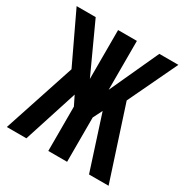

<svg xmlns="http://www.w3.org/2000/svg" viewBox="-162 -831 928 963"><g transform="rotate(30 302.0 -350.0)"><path d="M7.8 0 144 -413.1 7.8 -700.2H118.2L248 -417V-700.2H356.9V-417L486.8 -700.2H597.2L461.9 -416L597.2 0H483.9L383.8 -310.1L356.9 -256.8V0H248V-256.8L221.2 -311L121.1 0Z"/></g></svg>

Font: Bebas Neue Bold
Style: Regular
Weight: 700
Designer: Ryoichi Tsunekawa
Foundry: Ryoichi Tsunekawa
Version: Version 1.300